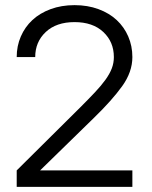

<svg xmlns="http://www.w3.org/2000/svg" viewBox="-20 -727 590 747"><path d="M45 -64 293 -310Q325 -342 349.5 -368Q374 -394 390.5 -417Q407 -440 415 -461Q423 -482 423 -505Q423 -564 382 -602.5Q341 -641 270 -641Q199 -641 158 -602.5Q117 -564 117 -505H45Q45 -548 61 -585Q77 -622 106 -649Q135 -676 177 -691.5Q219 -707 270 -707Q321 -707 363 -691.5Q405 -676 434 -649Q463 -622 479 -585Q495 -548 495 -505Q495 -447 455.5 -392Q416 -337 346 -269L136 -64H495V0H45Z"/></svg>

Font: PT Root UI
Style: Regular
Weight: 400
Designer: Vitaly Kuzmin
Foundry: ParaType Ltd.
Version: Version 2.001G